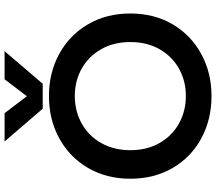

<svg xmlns="http://www.w3.org/2000/svg" viewBox="-74 -880 968 861"><g transform="rotate(-90 410.5 -449.0)"><path d="M207 -913H334L410 -813L486 -913H612L466 -742H354ZM40 -349Q40 -456 88.5 -539Q137 -622 221.5 -668Q306 -714 411 -714Q515 -714 599.5 -668Q684 -622 732.5 -539Q781 -456 781 -349Q781 -242 732.5 -159.5Q684 -77 599.5 -31Q515 15 411 15Q306 15 221.5 -30.5Q137 -76 88.5 -159Q40 -242 40 -349ZM653 -349Q653 -423 621 -479.5Q589 -536 534 -567Q479 -598 411 -598Q343 -598 287.5 -567Q232 -536 200 -479.5Q168 -423 168 -349Q168 -274 200.5 -217.5Q233 -161 288.5 -130.5Q344 -100 411 -100Q478 -100 533 -130.5Q588 -161 620.5 -217.5Q653 -274 653 -349Z"/></g></svg>

Font: Prompt Medium
Style: Regular
Weight: 500
Designer: Katatrad Team
Foundry: CadsonDemak
Version: Version 1.001